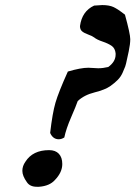

<svg xmlns="http://www.w3.org/2000/svg" viewBox="-20 -754 523 742"><path d="M169.9 -173.8Q194.3 -173.8 207.5 -159.7Q220.7 -145.5 220.7 -120.1Q220.7 -87.9 192.4 -58.6Q171.9 -35.2 130.9 -32.2H122.1Q95.7 -32.2 84 -49.8Q66.4 -74.2 66.4 -93.8Q66.4 -112.3 78.1 -128.9Q106.4 -173.8 169.9 -173.8ZM228.5 -222.7Q217.8 -215.8 207 -215.8Q184.6 -215.8 173.8 -240.2Q182.6 -316.4 194.3 -356.9Q206.1 -397.5 242.2 -477.5Q292 -492.2 321.3 -492.2Q329.1 -492.2 340.8 -491.2Q352.5 -490.2 359.4 -490.2Q377.9 -490.2 398.4 -495.1Q426.8 -515.6 426.8 -543V-547.9Q424.8 -567.4 411.6 -576.7Q398.4 -585.9 376.5 -593.3Q354.5 -600.6 343.8 -609.4Q335.9 -615.2 320.8 -620.6Q305.7 -626 297.4 -632.8Q289.1 -639.6 289.1 -653.3Q296.9 -710.9 343.8 -732.4Q367.2 -734.4 375 -734.4Q402.3 -734.4 418.9 -726.6Q435.5 -718.8 462.9 -697.3Q483.4 -623 483.4 -602.5Q483.4 -584 477.5 -555.7Q475.6 -548.8 471.2 -526.9Q466.8 -504.9 463.9 -497.1Q460.9 -489.3 454.1 -473.6Q447.3 -458 436 -446.3Q424.8 -434.6 407.2 -421.9Q386.7 -407.2 345.7 -397Q304.7 -386.7 280.3 -363.3Q274.4 -345.7 254.9 -300.8Q235.4 -255.9 228.5 -222.7Z"/></svg>

Font: Essays1743
Style: Italic
Weight: 500
Italic angle: -10°
Designer: Based on the typeface in a 1743 English translation of the essays of Montaigne.  PostScript/TrueType font designed by Jo
Version: Version 002.100